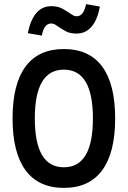

<svg xmlns="http://www.w3.org/2000/svg" viewBox="-20 -900 620 932"><path d="M290 12Q167 12 104 -73.5Q41 -159 41 -325Q41 -492 104 -577Q167 -662 290 -662Q413 -662 476 -577Q539 -492 539 -325Q539 -159 476 -73.5Q413 12 290 12ZM290 -88Q431 -88 431 -325Q431 -562 290 -562Q149 -562 149 -325Q149 -88 290 -88ZM183 -727 115 -739Q128 -804 156.5 -837Q185 -870 229 -870Q260 -870 279.5 -859.5Q299 -849 314 -839Q324 -832 333 -826.5Q342 -821 352 -821Q368 -821 379.5 -834.5Q391 -848 398 -880L465 -868Q453 -804 424.5 -770.5Q396 -737 351 -737Q321 -737 301 -747.5Q281 -758 267 -768Q257 -775 248 -780.5Q239 -786 228 -786Q212 -786 200.5 -772.5Q189 -759 183 -727Z"/></svg>

Font: Sometype Mono SemiBold
Style: Regular
Weight: 600
Designer: Ryoichi Tsunekawa
Foundry: Dharma Type
Version: Version 1.001